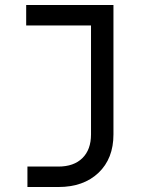

<svg xmlns="http://www.w3.org/2000/svg" viewBox="-20 -570 640 770"><path d="M90 180V98H214Q276 98 310.5 64Q345 30 345 -31V-468H85V-550H435V-31Q435 66 375 123Q315 180 214 180Z"/></svg>

Font: JetBrains Mono
Style: Regular
Weight: 400
Monospace: yes
Designer: Philipp Nurullin, Konstantin Bulenkov
Foundry: JetBrains
Version: Version 2.305